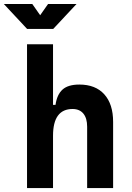

<svg xmlns="http://www.w3.org/2000/svg" viewBox="-64 -958 670 978"><path d="M379.9 0V-312.5Q379.9 -356 360.6 -379.4Q341.3 -402.8 305.7 -402.8Q206.1 -402.8 206.1 -266.6V0H73.7V-732.4H206.1V-423.8H218.8Q226.1 -476.1 254.4 -501.7Q282.7 -527.3 340.3 -527.3Q422.4 -527.3 467.3 -477.5Q512.2 -427.7 512.2 -336.9V0ZM74.2 -810.5 -44.4 -937.5H100.6L140.6 -880.4L180.7 -937.5H325.7L207 -810.5Z"/></svg>

Font: Cascadia Mono
Style: Bold
Weight: 700
Monospace: yes
Designer: Aaron Bell
Foundry: Saja Typeworks
Version: Version 2404.023; ttfautohint (v1.8.4)